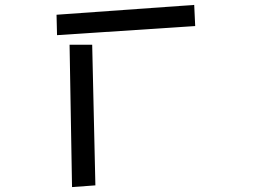

<svg xmlns="http://www.w3.org/2000/svg" viewBox="-20 -739 1040 781"><path d="M210 -679 770 -719 774 -633 212 -596ZM263 -557H355L368 15L273 22Z"/></svg>

Font: Stick
Style: Regular
Weight: 400
Designer: Fontworks Inc.
Foundry: Fontworks Inc.
Version: Version 1.100